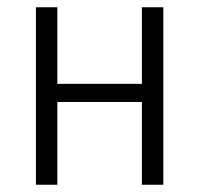

<svg xmlns="http://www.w3.org/2000/svg" viewBox="-20 -509 550 529"><path d="M79 0V-489H138V-278H371V-489H430V0H371V-228H138V0Z"/></svg>

Font: Nunito Sans 10pt Condensed Light
Style: Regular
Weight: 300
Width: 3
Designer: Vernon Adams
Foundry: Vernon Adams
Version: Version 3.101;gftools[0.9.27]